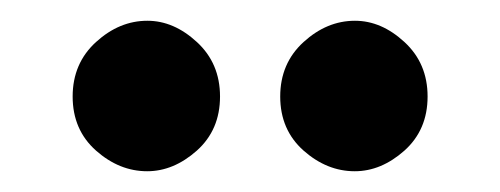

<svg xmlns="http://www.w3.org/2000/svg" viewBox="-20 -635 482 185"><path d="M50 -542Q50 -574 72.5 -594.5Q95 -615 122 -615Q147.5 -615 169.7 -594.5Q192 -574 192 -542Q192 -509.9 169.7 -489.9Q147.3 -470 121.8 -470Q95 -470 72.5 -489.9Q50 -509.9 50 -542ZM250 -542Q250 -574 272.5 -594.5Q295 -615 322 -615Q347.5 -615 369.7 -594.5Q392 -574 392 -542Q392 -509.9 369.7 -489.9Q347.3 -470 321.8 -470Q295 -470 272.5 -489.9Q250 -509.9 250 -542Z"/></svg>

Font: Reem Kufi
Style: Regular
Weight: 400
Designer: Khaled Hosny
Version: Version 1.6